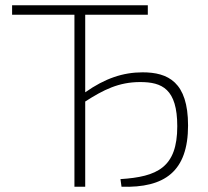

<svg xmlns="http://www.w3.org/2000/svg" viewBox="-20 -710 789 730"><path d="M522 -435C448 -435 379 -412 304 -359V-654H542V-690H26V-654H263V0H304V-324C374 -369 432 -398 513 -398C596 -398 654 -372 654 -230C654 -73 578 -38 438 -29L442 0C606 5 695 -58 695 -233C695 -398 619 -435 522 -435Z"/></svg>

Font: Exo 2 Extra Light
Style: Regular
Weight: 250
Designer: Natanael Gama
Version: Version 1.001;PS 001.001;hotconv 1.0.88;makeotf.lib2.5.64775